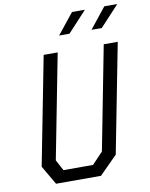

<svg xmlns="http://www.w3.org/2000/svg" viewBox="-100 -1013 850 1086"><g transform="rotate(-10 325.0 -470.5)"><path d="M132.5 0H390.5L493.5 -103.5L615.5 -730H535L419.5 -134.5L357 -68.5H187L154 -130.5L270.5 -730H190L69 -109ZM295 -822.5H354.5L464 -941H390ZM481 -822.5H540L650 -941H575.5Z"/></g></svg>

Font: Monaspace Krypton Light
Style: Italic
Weight: 300
Italic angle: -11°
Designer: Riley Cran & the Lettermatic Team
Foundry: Lettermatic
Version: Version 1.101 (Monaspace Krypton)